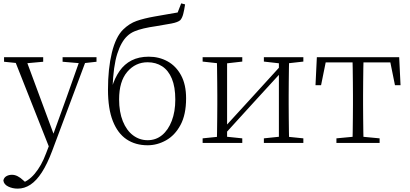

<svg xmlns="http://www.w3.org/2000/svg" viewBox="-32 -847 2429 1138"><path d="M73 271Q42 271 16.5 258.5Q-9 246 -12 223Q-9 206 5.5 197.5Q20 189 39 189Q56 189 72.5 197.5Q89 206 105 221L133 246L103 259L83 242Q133 231 173.5 183Q214 135 241 62L269 -11L272 -19L362 -268L447 -508H485L277 48Q248 125 216 174.5Q184 224 148.5 247.5Q113 271 73 271ZM266 43 48 -508H117L289 -44L295 -30ZM-8 -481V-508H224V-481L114 -471H90ZM339 -481V-508H540V-481L459 -472H445Z M843 14Q771 14 718.5 -21Q666 -56 637 -129Q608 -202 608 -316Q608 -440 631 -534.5Q654 -629 698 -672Q735 -708 778 -723Q821 -738 883 -749Q918 -756 954.5 -761.5Q991 -767 1021 -773L1042 -827L1065 -821Q1060 -787 1054 -764Q1048 -741 1037 -728Q1023 -715 983.5 -707.5Q944 -700 894 -692Q852 -686 820 -678.5Q788 -671 764.5 -661Q741 -651 723 -634Q686 -600 663 -528Q640 -456 635 -327L631 -329Q648 -385 676.5 -426Q705 -467 748 -489Q791 -511 850 -511Q911 -511 961 -483.5Q1011 -456 1041 -401Q1071 -346 1071 -264Q1071 -168 1038 -106.5Q1005 -45 952.5 -15.5Q900 14 843 14ZM843 -16Q892 -16 928.5 -46Q965 -76 986 -130.5Q1007 -185 1007 -257Q1007 -332 986.5 -381Q966 -430 929 -454Q892 -478 843 -478Q771 -478 722.5 -421.5Q674 -365 674 -258Q674 -183 696 -128.5Q718 -74 756.5 -45Q795 -16 843 -16Z M1169 0V-27L1277 -38H1298L1404 -27V0ZM1532 0V-27L1637 -38H1658L1766 -27V0ZM1253 0Q1254 -24 1254.5 -64.5Q1255 -105 1255.5 -148.5Q1256 -192 1256 -226V-283Q1256 -316 1255.5 -359.5Q1255 -403 1254.5 -443.5Q1254 -484 1253 -508H1314V0ZM1294 -45 1264 -61H1270L1454 -262L1639 -465L1667 -447H1661L1477 -246ZM1621 0V-508H1682Q1681 -484 1680.5 -443.5Q1680 -403 1679.5 -359.5Q1679 -316 1679 -283V-226Q1679 -192 1679.5 -148.5Q1680 -105 1680.5 -64.5Q1681 -24 1682 0ZM1169 -482V-508H1404V-482L1299 -470H1278ZM1532 -482V-508H1766V-482L1659 -470H1638Z M1838 -342 1846 -508H2334L2342 -342H2309L2276 -505L2309 -477H1871L1904 -505L1871 -342ZM1962 0V-27L2078 -38H2102L2218 -27V0ZM2057 0Q2058 -24 2058.5 -64.5Q2059 -105 2059.5 -148.5Q2060 -192 2060 -226V-283Q2060 -316 2059.5 -359.5Q2059 -403 2058.5 -443.5Q2058 -484 2057 -508H2123Q2122 -484 2121.5 -443.5Q2121 -403 2120.5 -359.5Q2120 -316 2120 -283V-226Q2120 -192 2120.5 -148.5Q2121 -105 2121.5 -64.5Q2122 -24 2123 0Z"/></svg>

Font: Early Summer Mincho VF
Style: Regular
Weight: 250
Designer: GuiWonder
Version: Version 1.002